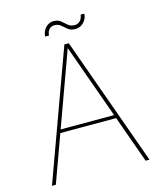

<svg xmlns="http://www.w3.org/2000/svg" viewBox="-122 -921 842 1008"><g transform="rotate(-15 299.0 -416.5)"><path d="M34 0 289 -700H313L564 0H543L301 -677L55 0ZM133 -256 142 -274H458L467 -256ZM367 -763Q342 -763 327 -775Q312 -787 298.5 -799Q285 -811 264 -811Q248 -811 236.5 -800Q225 -789 223 -766H202Q204 -795 222 -814Q240 -833 265 -833Q289 -833 303.5 -821Q318 -809 332 -796.5Q346 -784 369 -784Q385 -784 397 -795.5Q409 -807 412 -829H432Q431 -802 412 -782.5Q393 -763 367 -763Z"/></g></svg>

Font: DM Sans 12pt Thin
Style: Regular
Weight: 250
Version: Version 4.004;gftools[0.9.30]